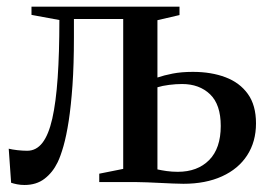

<svg xmlns="http://www.w3.org/2000/svg" viewBox="-20 -532 791 561"><path d="M51.5 8.5Q40 8.5 30 6.5Q20 4.5 12.5 2L5.5 -97.5Q15.5 -95 31 -93.2Q46.5 -91.5 59.5 -91.5Q86 -91.5 104 -114.8Q122 -138 132.8 -185.5Q143.5 -233 148.5 -304.8Q153.5 -376.5 153.5 -473.5L72 -488.5V-512.5H504.5V-488L440 -473V-305.5Q459 -312 484.5 -317Q510 -322 543.5 -322Q597.5 -322 639 -306.2Q680.5 -290.5 704.2 -257.5Q728 -224.5 728 -171.5Q728 -118 702.2 -78.2Q676.5 -38.5 628.8 -16.8Q581 5 516 5Q503 5 485.2 4.2Q467.5 3.5 448 2.5Q428.5 1.5 410.2 0.8Q392 0 378 0H270V-24.5L340 -38.5V-476.5H196V-422.5Q196 -343.5 191.8 -283Q187.5 -222.5 180.8 -178.8Q174 -135 165.5 -105.2Q157 -75.5 148.5 -58Q134 -28 110.2 -9.8Q86.5 8.5 51.5 8.5ZM499.5 -30Q557 -30 591 -64.2Q625 -98.5 625 -164Q625 -226.5 593.8 -256.5Q562.5 -286.5 512 -286.5Q494 -286.5 474.2 -284Q454.5 -281.5 440 -277V-37Q451 -34.5 466.8 -32.2Q482.5 -30 499.5 -30Z"/></svg>

Font: Merriweather 120pt
Style: Regular
Weight: 400
Version: Version 2.100